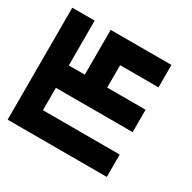

<svg xmlns="http://www.w3.org/2000/svg" viewBox="-113 -580 693 693"><g transform="rotate(30 233.5 -233.5)"><path d="M160 -466.7V-280H93.3V-466.7H0V0H413.3V-93.3H93.3V-186.7H413.3V-280H253.3V-373.3H413.3V-466.7Z"/></g></svg>

Font: Qahiri
Style: Regular
Weight: 400
Designer: Khaled Hosny
Foundry: Alif Type
Version: Version 3.00